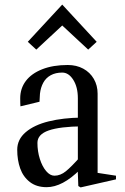

<svg xmlns="http://www.w3.org/2000/svg" viewBox="-20 -799 545 836"><path d="M55 -147Q55 -192 92 -223.5Q129 -255 192 -270.5Q255 -286 335 -287L319 -269V-371Q319 -420 299 -451.5Q279 -483 251 -483Q222 -483 201 -471.5Q180 -460 168.5 -439Q157 -418 154 -391Q152 -367 152 -356L69 -336Q68 -348 68 -371Q68 -414 92.5 -446.5Q117 -479 164 -497.5Q211 -516 275 -516Q313 -516 342.5 -500Q372 -484 388.5 -455.5Q405 -427 405 -391V-29L387 -49L485 -34V-18L331 17L321 11L318 -70L329 -61Q252 16 183 16Q139 16 110 -6.5Q81 -29 68 -65.5Q55 -102 55 -147ZM329 -116 319 -87V-267L340 -249Q241 -248 192 -231Q143 -214 143 -177Q143 -140 153.5 -107Q164 -74 181 -54Q198 -34 217 -34Q243 -34 267 -53.5Q291 -73 329 -116ZM101 -617 251 -779 401 -617 364 -583 251 -688 138 -583Z"/></svg>

Font: Wittgenstein
Style: Regular
Weight: 400
Designer: Jörg Drees
Foundry: Jörg Drees
Version: Version 1.003;Glyphs 3.1.2 (3151)